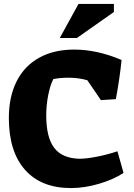

<svg xmlns="http://www.w3.org/2000/svg" viewBox="-20 -941 683 976"><path d="M25 -341Q25 -449 64.5 -527.5Q104 -606 179 -647.5Q254 -689 357 -689Q474 -689 598 -636Q589 -546 569 -437L493 -432L424 -533Q380 -546 327 -546Q287 -546 251 -539Q235 -508 225 -457Q215 -406 215 -354Q215 -243 255.5 -189.5Q296 -136 384 -134Q419 -134 472.5 -144.5Q526 -155 577 -172L608 -62Q556 -28 482.5 -6.5Q409 15 341 15Q189 15 107 -78Q25 -171 25 -341ZM379 -921H559V-880L371 -748H284Z"/></svg>

Font: Suez One
Style: Regular
Weight: 400
Designer: Michal Sahar
Foundry: Hagilda
Version: Version 1.001